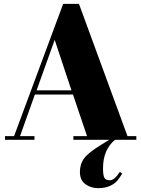

<svg xmlns="http://www.w3.org/2000/svg" viewBox="-20 -726 734 997"><path d="M361 -19C361 -19 361 0 361 0C361 0 547 0 547 0C547 0 505 26 505 26C505 26 505 26 505 26C461 53 432 76 417 96C402 116 395 140 395 167C395 195 404 216 423 230C442 244 464 251 489 251C514 251 535 247 552 239C569 231 581 222 589 212C597 203 606 190 615 175C615 175 602 167 602 167C602 167 602 167 602 167C583 196 566 210 551 210C536 210 527 206 522 197C517 188 515 172 515 147C515 147 515 147 515 147C515 83 536 34 577 0C577 0 688 0 688 0C688 0 688 -19 688 -19C688 -19 642 -19 642 -19C642 -19 390 -706 390 -706C390 -706 308 -706 308 -706C308 -706 53 -19 53 -19C53 -19 6 -19 6 -19C6 -19 6 0 6 0C6 0 159 0 159 0C159 0 159 -19 159 -19C159 -19 84 -19 84 -19C84 -19 161 -235 161 -235C161 -235 359 -235 359 -235C359 -235 432 -19 432 -19C432 -19 361 -19 361 -19ZM351 -257C351 -257 170 -257 170 -257C170 -257 264 -519 264 -519C264 -519 351 -257 351 -257Z"/></svg>

Font: Abril Fatface Utterance
Style: Regular
Weight: 500
Designer: Veronika Burian, Jos Scaglione
Foundry: TypeTogether
Version: ""